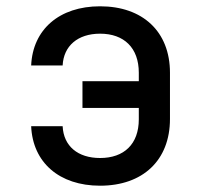

<svg xmlns="http://www.w3.org/2000/svg" viewBox="-20 -580 640 610"><path d="M298 10C433 10 520 -70 520 -202V-349C520 -480 433 -560 298 -560C168 -560 84 -486 79 -372H179C182 -434 227 -473 298 -473C374 -473 421 -428 421 -349V-322H242V-237H421V-201C421 -122 374 -78 298 -78C227 -78 182 -116 179 -179H79C84 -64 168 10 298 10Z"/></svg>

Font: Tekne LDO Medium
Style: Regular
Weight: 500
Monospace: yes
Designer: Alessio Laiso, Mario Rullo, Paolo Rosset
Foundry: Alessio Laiso
Version: Version 1.000;hotconv 1.0.109;makeotfexe 2.5.65596